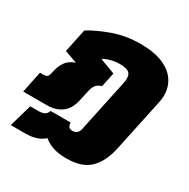

<svg xmlns="http://www.w3.org/2000/svg" viewBox="-204 -703 1039 1056"><g transform="rotate(30 316.0 -175.0)"><path d="M353 200Q298 200 262.5 186.5Q227 173 208 155Q187 174 158 184Q129 194 88 194H-3L38 51H88Q114 51 127.5 43.5Q141 36 148 17H275Q275 33 282 42.5Q289 52 306 52Q340 52 348 16L418 -314Q422 -331 422 -348Q422 -374 405.5 -385.5Q389 -397 349 -397Q321 -397 296 -390.5Q271 -384 251 -374L250 -369L344 -334L325 -243Q299 -235 288 -219.5Q277 -204 271 -175L257 -111Q244 -54 206.5 -27Q169 0 116 0H-36L-8 -136H15Q29 -136 36.5 -141.5Q44 -147 48 -164L52 -182Q60 -217 78.5 -243Q97 -269 135 -282L56 -311L87 -459Q142 -493 221.5 -521.5Q301 -550 393 -550Q480 -550 536 -526Q592 -502 619 -461Q646 -420 646 -369Q646 -359 644.5 -347.5Q643 -336 641 -325L569 14Q550 102 501 151Q452 200 353 200Z"/></g></svg>

Font: Kanit ExtraBold
Style: Italic
Weight: 800
Italic angle: -12°
Designer: Katatrad Team
Foundry: CadsonDemak
Version: Version 2.000; ttfautohint (v1.8.3)